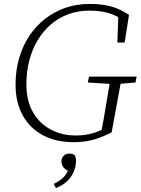

<svg xmlns="http://www.w3.org/2000/svg" viewBox="-20 -708 714 975"><path d="M59 -278Q59 -351 77.5 -414Q96 -477 130 -527.5Q164 -578 211 -614Q258 -650 314.5 -669Q371 -688 434 -688Q478 -688 513 -682Q548 -676 578 -663.5Q608 -651 635 -632L613 -492H576L581 -635L608 -603Q574 -629 531.5 -641.5Q489 -654 434 -654Q377 -654 327.5 -636Q278 -618 239 -584.5Q200 -551 172 -505Q144 -459 129 -402Q114 -345 114 -280Q114 -196 147.5 -138Q181 -80 238 -50Q295 -20 364 -20Q411 -20 448 -30.5Q485 -41 526 -63L494 -36L505 -95Q514 -151 524 -207.5Q534 -264 543 -319H599L547 -36Q501 -12 456 1Q411 14 353 14Q265 14 198.5 -21Q132 -56 95.5 -122Q59 -188 59 -278ZM426 -289 432 -319H674L668 -289L571 -281H552ZM366 109Q366 137 354.5 164Q343 191 320.5 212.5Q298 234 264 247L253 226Q275 215 290.5 203Q306 191 315.5 176Q325 161 331 142L336 163Q312 155 302 141.5Q292 128 292 112Q292 96 302.5 84Q313 72 332 72Q343 72 349.5 74.5Q356 77 360 81Q363 87 364.5 94Q366 101 366 109Z"/></svg>

Font: Source Serif 4 18pt Light
Style: Italic
Weight: 300
Italic angle: -12°
Designer: Frank Grießhammer
Foundry: Adobe Systems Incorporated
Version: Version 4.004;hotconv 1.0.116;makeotfexe 2.5.65601